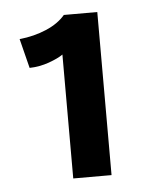

<svg xmlns="http://www.w3.org/2000/svg" viewBox="-38 -733 344 441"><g transform="rotate(-5 134.5 -512.0)"><path d="M202.1 -700.2V-324.2H113.8V-609.9Q103 -602.1 81.1 -594.2Q59.1 -586.4 36.1 -585.9L19 -653.8Q52.7 -657.2 81.1 -669.4Q108.9 -681.2 125 -700.2Z"/></g></svg>

Font: Post Grotesk Medium
Style: Medium
Weight: 500
Version: Version 1.0